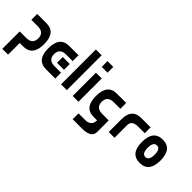

<svg xmlns="http://www.w3.org/2000/svg" viewBox="44 -1368 2336 2336"><g transform="rotate(45 1211.5 -200.0)"><path d="M0 -400.4Q0 -375 0 -299.8Q0 -299.8 110.4 -299.8Q219.7 -299.8 219.7 -200.2Q219.7 -99.6 110.4 -99.6Q0 -99.6 0 -99.6Q0 -66.4 0 0Q0 0 160.2 0Q320.3 0 320.3 -200.2Q320.3 -400.4 160.2 -400.4Q0 -400.4 0 -400.4ZM0 0Q25.4 0 99.6 0Q99.6 49.8 99.6 200.2Q75.2 200.2 0 200.2Q0 150.4 0 0Z M710.9 -400.4Q710.9 -375 710.9 -299.8Q710.9 -299.8 600.6 -299.8Q490.2 -299.8 490.2 -200.2Q490.2 -99.6 600.6 -99.6Q710.9 -99.6 710.9 -99.6Q710.9 -66.4 710.9 0Q710.9 0 550.8 0Q390.6 0 390.6 -200.2Q390.6 -400.4 550.8 -400.4Q710.9 -400.4 710.9 -400.4ZM710.9 -250Q710.9 -225.6 710.9 -150.4Q680.7 -150.4 590.8 -150.4Q590.8 -174.8 590.8 -250Q621.1 -250 710.9 -250Z M810.5 -599.6Q810.5 -450.2 810.5 0Q835.9 0 910.2 0Q910.2 -150.4 910.2 -599.6Q885.7 -599.6 810.5 -599.6Z M1110.4 0Q1085.9 0 1010.7 0Q1010.7 -99.6 1010.7 -400.4Q1036.1 -400.4 1110.4 -400.4Q1110.4 -299.8 1110.4 0ZM1010.7 -500Q1010.7 -525.4 1010.7 -599.6Q1036.1 -599.6 1110.4 -599.6Q1110.4 -575.2 1110.4 -500Q1085.9 -500 1010.7 -500Z M1531.2 -99.6Q1531.2 -99.6 1420.9 -99.6Q1310.5 -99.6 1310.5 -200.2Q1310.5 -299.8 1420.9 -299.8Q1531.2 -299.8 1531.2 -299.8Q1531.2 -333 1531.2 -400.4Q1531.2 -400.4 1371.1 -400.4Q1210.9 -400.4 1210.9 -200.2Q1210.9 0 1371.1 0Q1531.2 0 1531.2 0Q1531.2 -33.2 1531.2 -99.6ZM1210.9 99.6Q1210.9 125 1210.9 200.2Q1210.9 200.2 1371.1 200.2Q1531.2 200.2 1531.2 99.6Q1531.2 66.4 1531.2 0Q1505.9 0 1430.7 0Q1430.7 99.6 1321.3 99.6Q1210.9 99.6 1210.9 99.6Z M1730.5 0Q1706.1 0 1630.9 0Q1630.9 -54.7 1630.9 -219.7Q1630.9 -400.4 1791 -400.4Q1951.2 -400.4 1951.2 -400.4Q1951.2 -367.2 1951.2 -299.8Q1951.2 -299.8 1840.8 -299.8Q1730.5 -299.8 1730.5 -219.7Q1730.5 -146.5 1730.5 0Z M2162.1 -400.4Q2002 -400.4 2002 -200.2Q2002 0 2162.1 0Q2322.3 0 2322.3 -200.2Q2322.3 -400.4 2162.1 -400.4ZM2162.1 -299.8Q2221.7 -299.8 2221.7 -200.2Q2221.7 -99.6 2162.1 -99.6Q2101.6 -99.6 2101.6 -200.2Q2101.6 -299.8 2162.1 -299.8Z"/></g></svg>

Font: Encounter VC
Style: Regular
Weight: 400
Designer: Silver Alicorn
Version: Version 1.0